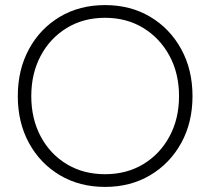

<svg xmlns="http://www.w3.org/2000/svg" viewBox="-20 -725 827 755"><path d="M393 10Q293 10 215.5 -36Q138 -82 94 -162.5Q50 -243 50 -347Q50 -451 94 -532Q138 -613 215.5 -659Q293 -705 393 -705Q493 -705 570.5 -659Q648 -613 692.5 -532Q737 -451 737 -347Q737 -243 692.5 -162.5Q648 -82 570.5 -36Q493 10 393 10ZM393 -40Q478 -40 543.5 -79.5Q609 -119 646.5 -188.5Q684 -258 684 -347Q684 -436 646.5 -505.5Q609 -575 543.5 -615Q478 -655 393 -655Q308 -655 242.5 -615Q177 -575 140 -505.5Q103 -436 103 -347Q103 -258 140 -188.5Q177 -119 242.5 -79.5Q308 -40 393 -40Z"/></svg>

Font: Lexend Deca ExtraLight
Style: Regular
Weight: 200
Designer: Bonnie Shaver-Troup, Thomas Jockin
Foundry: Lexend
Version: Version 1.008; ttfautohint (v1.8.4.7-5d5b)